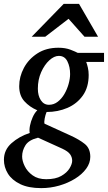

<svg xmlns="http://www.w3.org/2000/svg" viewBox="-51 -740 556 989"><path d="M484.9 -420.9H393.1Q397.5 -409.7 401.6 -391.8Q405.8 -374 405.8 -354Q405.8 -290.5 375.7 -248Q345.7 -205.6 296.4 -184.3Q247.1 -163.1 189 -163.1Q182.6 -147.9 179.2 -129.6Q175.8 -111.3 178.2 -103L312 -42Q357.9 -21 386 1.7Q414.1 24.4 414.1 67.9Q414.1 100.1 392.8 129.2Q371.6 158.2 335.2 180.7Q298.8 203.1 253.9 216.1Q209 229 161.1 229Q95.7 229 53 208.3Q10.3 187.5 -10.3 154.3Q-30.8 121.1 -30.8 83Q-30.8 32.2 8.3 -2.4Q47.4 -37.1 102.1 -55.2Q99.1 -70.8 103.5 -93Q107.9 -115.2 117.7 -137Q127.4 -158.7 141.1 -171.9Q101.1 -189 74.5 -218.5Q47.9 -248 47.9 -295.9Q47.9 -344.7 72 -390.1Q96.2 -435.5 141.4 -464.8Q186.5 -494.1 250 -494.1Q286.1 -494.1 313 -483.6Q339.8 -473.1 349.1 -467.8H484.9ZM310.1 -358.9Q310.1 -396 296.1 -424.1Q282.2 -452.1 252 -452.1Q228 -452.1 203.1 -429.4Q178.2 -406.7 161.1 -368.4Q144 -330.1 144 -283.2Q144 -247.1 159.4 -223.6Q174.8 -200.2 201.2 -200.2Q226.1 -200.2 246.3 -215.8Q266.6 -231.4 280.8 -255.9Q294.9 -280.3 302.5 -307.9Q310.1 -335.4 310.1 -358.9ZM320.8 87.9Q320.8 69.8 310.1 54.7Q299.3 39.6 270 25.9L145 -30.8Q97.2 -19 80.1 8.3Q63 35.6 63 65.9Q63 88.9 76.4 116.2Q89.8 143.6 117.2 163.3Q144.5 183.1 187 183.1Q235.4 183.1 264.6 166.3Q293.9 149.4 307.4 127Q320.8 104.5 320.8 87.9ZM454.1 -550.8H384.3L302.2 -643.1L182.1 -550.8H112.3L277.3 -720.2H356Z"/></svg>

Font: Charis
Style: Italic
Weight: 400
Italic angle: -11°
Designer: Walt Agee, Miriam Martin, Annie Olsen, Victor Gaultney, Lorna Priest, Alan Ward, Bob Hallissy, Martin Hosken, Sharon Cor
Foundry: SIL Global
Version: Version 7.000